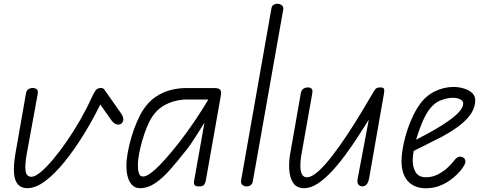

<svg xmlns="http://www.w3.org/2000/svg" viewBox="-20 -999 2586 1029"><path d="M126.5 9.5Q93.5 9.5 75.8 -11Q58 -31.5 55 -72.5Q52 -113.5 62.5 -175L119 -497.5Q122 -515 132.5 -521.2Q143 -527.5 155.5 -527.5Q167.5 -527.5 176.5 -521Q185.5 -514.5 182 -495L124 -178Q112.5 -116 117 -83.8Q121.5 -51.5 148.5 -51.5Q167.5 -51.5 197.5 -76.2Q227.5 -101 263.8 -144Q300 -187 338 -242Q376 -297 410.8 -357.8Q445.5 -418.5 472.5 -478.5Q483.5 -503 493.2 -515.2Q503 -527.5 520 -527.5Q530.5 -527.5 534.5 -523.8Q538.5 -520 540.5 -517L626 -395.5Q640.5 -375.5 641 -360.8Q641.5 -346 630 -336.5Q619 -328 603.5 -333Q588 -338 575.5 -356.5L517.5 -439Q477 -356.5 427.8 -276.8Q378.5 -197 326.2 -132.2Q274 -67.5 222.8 -29Q171.5 9.5 126.5 9.5Z M730 9.5Q696 9.5 676.8 -22.2Q657.5 -54 657.5 -110Q657.5 -142.5 665 -183.5Q672.5 -224.5 685.2 -267Q698 -309.5 714.5 -347.5Q731 -385.5 748.5 -412Q776.5 -454 813.2 -479.2Q850 -504.5 892 -515.8Q934 -527 976.5 -527H1130Q1153 -527 1160.2 -517.5Q1167.5 -508 1163 -483.5L1082.5 -28.5Q1081.5 -23 1075.8 -11.5Q1070 0 1046.5 0Q1025.5 0 1022 -8.8Q1018.5 -17.5 1019.5 -25.5L1076 -342.5Q1057 -311.5 1039.8 -284.2Q1022.5 -257 1007.5 -234.5Q992.5 -212 979 -195.5Q934 -138 893.2 -91.5Q852.5 -45 812.5 -17.8Q772.5 9.5 730 9.5ZM719 -118Q719 -106 720.2 -90.8Q721.5 -75.5 727.2 -64.2Q733 -53 746.5 -53Q771.5 -53 817 -95.5Q862.5 -138 932 -225Q981 -287.5 1022.8 -349.5Q1064.5 -411.5 1096.5 -465.5H976.5Q950 -465.5 916.8 -457.2Q883.5 -449 851.2 -428.8Q819 -408.5 795.5 -373Q780.5 -350.5 766.8 -316.5Q753 -282.5 742.2 -245Q731.5 -207.5 725.2 -173.8Q719 -140 719 -118Z M1303 0Q1293.5 0 1285.8 -3.5Q1278 -7 1274.2 -14Q1270.5 -21 1272 -31.5L1434.5 -953Q1437 -967.5 1446 -973.2Q1455 -979 1466 -979Q1479.5 -979 1490 -970.8Q1500.5 -962.5 1498 -948L1335 -27.5Q1332.5 -13 1323.2 -6.5Q1314 0 1303 0Z M1610.5 9.5Q1570 9.5 1551.5 -18.5Q1533 -46.5 1530.2 -88.8Q1527.5 -131 1535 -173.5L1592 -498.5Q1595.5 -517 1606.5 -523.8Q1617.5 -530.5 1630 -530.5Q1642 -530.5 1649.5 -524Q1657 -517.5 1653.5 -498.5L1596.5 -176.5Q1593.5 -161.5 1591.2 -140Q1589 -118.5 1590.2 -97.8Q1591.5 -77 1599.5 -63Q1607.5 -49 1625.5 -49Q1650.5 -49 1685.2 -80.2Q1720 -111.5 1759.8 -162.8Q1799.5 -214 1840.2 -275.8Q1881 -337.5 1918.5 -399.8Q1956 -462 1986 -513.5Q1991 -522 1997.5 -526.2Q2004 -530.5 2019 -530.5Q2034.5 -530.5 2037.8 -523.2Q2041 -516 2038 -498.5L1958 -42Q1955 -26 1949.2 -16.8Q1943.5 -7.5 1936.5 -3.8Q1929.5 0 1922.5 0Q1908.5 0 1900.8 -10Q1893 -20 1896.5 -39.5L1956.5 -357.5Q1932.5 -319.5 1901.5 -271.2Q1870.5 -223 1834.5 -173.8Q1798.5 -124.5 1760.5 -83Q1722.5 -41.5 1684.2 -16Q1646 9.5 1610.5 9.5Z M2261.5 10Q2230.5 10 2205.2 -0.5Q2180 -11 2162.5 -32.2Q2145 -53.5 2137.2 -85.5Q2129.5 -117.5 2133 -160.5Q2137 -208 2150.5 -259.2Q2164 -310.5 2184 -356.8Q2204 -403 2226.5 -435Q2259 -483.5 2308.2 -508.2Q2357.5 -533 2410 -533Q2438 -533 2464.8 -525.2Q2491.5 -517.5 2509.2 -501.8Q2527 -486 2527 -461.5Q2527 -427.5 2507.8 -395.2Q2488.5 -363 2448.8 -331Q2409 -299 2347 -265.5Q2314 -248.5 2270.5 -226.8Q2227 -205 2197 -190Q2195 -180.5 2193.8 -168.2Q2192.5 -156 2192 -147.5Q2190 -107 2206.5 -78Q2223 -49 2262.5 -49Q2298.5 -49 2328.2 -65Q2358 -81 2378.5 -100.2Q2399 -119.5 2407 -130Q2426.5 -156.5 2440 -159Q2453.5 -161.5 2465 -153Q2474 -146.5 2474.5 -133Q2475 -119.5 2452 -89.5Q2446 -81.5 2430.2 -65.2Q2414.5 -49 2390.2 -31.8Q2366 -14.5 2333.5 -2.2Q2301 10 2261.5 10ZM2210 -250Q2226 -258.5 2256.2 -274.5Q2286.5 -290.5 2321.8 -311.2Q2357 -332 2389.2 -355Q2421.5 -378 2442 -401.2Q2462.5 -424.5 2462.5 -445Q2462.5 -459 2445.8 -467Q2429 -475 2407.5 -475Q2378 -475 2341.5 -461Q2305 -447 2276 -406Q2256 -376 2238.8 -333.2Q2221.5 -290.5 2210 -250Z"/></svg>

Font: Edu QLD Hand
Style: Regular
Weight: 400
Designer: Tina and Corey Anderson, Eben Sorkin
Foundry: Sorkin Type Co.
Version: Version 2.000